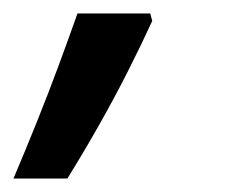

<svg xmlns="http://www.w3.org/2000/svg" viewBox="-65 -136 339 285"><path d="M-45 129Q-28 89 -10.5 45.5Q7 2 22.5 -40Q38 -82 50 -116H158L161 -105Q145 -70 124.5 -29.5Q104 11 81 51.5Q58 92 35 129Z"/></svg>

Font: Noto Sans Display Medium
Style: Italic
Weight: 500
Italic angle: -12°
Designer: Monotype Design Team
Foundry: Monotype Imaging Inc.
Version: Version 2.003